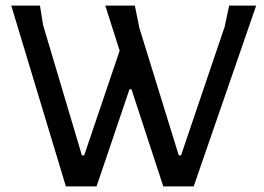

<svg xmlns="http://www.w3.org/2000/svg" viewBox="-20 -662 937 682"><path d="M890 -642 668 0H560L447 -345H440L323 0H214L20 -642H122L133 -573L271 -110H279L405 -482L354 -642H459L475 -563L615 -110H623L778 -567L794 -642Z"/></svg>

Font: Alegreya Sans SC Medium
Style: Regular
Weight: 500
Designer: Juan Pablo del Peral
Foundry: Huerta Tipografica
Version: Version 2.001;PS 002.001;hotconv 1.0.88;makeotf.lib2.5.64775